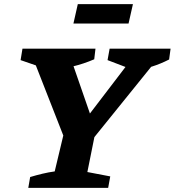

<svg xmlns="http://www.w3.org/2000/svg" viewBox="-20 -903 840 923"><path d="M308 -191 140 -620 149 -658H308L427 -315H380L642 -658H738L735 -617L391 -191ZM116 0 125 -52Q155 -61 184.5 -68Q214 -75 243 -79L297 -305H446L400 -76L510 -55L500 0ZM224 -564 79 -614 88 -669H439L433 -618Q382 -596 329.5 -583.5Q277 -571 224 -564ZM628 -564 497 -614 507 -669H800L793 -617Q752 -596 710.5 -583Q669 -570 628 -564ZM333 -790 354 -883H619L598 -790Z"/></svg>

Font: Piazzolla Thin ExtraBold
Style: Italic
Weight: 800
Italic angle: -11.3°
Version: Version 2.005